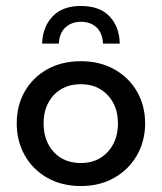

<svg xmlns="http://www.w3.org/2000/svg" viewBox="-20 -613 541 643"><path d="M251 10Q186 10 137.5 -18Q89 -46 62.5 -93.5Q36 -141 36 -200Q36 -259 62.5 -306Q89 -353 137.5 -380.5Q186 -408 251 -408Q315 -408 363.5 -380.5Q412 -353 439 -306Q466 -259 466 -200Q466 -141 439 -93.5Q412 -46 363.5 -18Q315 10 251 10ZM251 -67Q306 -67 340.5 -104Q375 -141 375 -200Q375 -258 340.5 -294.5Q306 -331 251 -331Q194 -331 160 -294.5Q126 -258 126 -200Q126 -141 160 -104Q194 -67 251 -67ZM121 -467Q123 -523 156 -558Q189 -593 251 -593Q314 -593 347 -558Q380 -523 381 -467H325Q323 -503 303 -521.5Q283 -540 251 -540Q220 -540 199.5 -521.5Q179 -503 177 -467Z"/></svg>

Font: Rokkitt SemiBold Medium
Style: Regular
Weight: 500
Version: Version 3.103